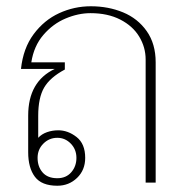

<svg xmlns="http://www.w3.org/2000/svg" viewBox="-20 -583 583 613"><path d="M70 -97V-214Q70 -323 155 -363H47Q54 -429 87.5 -474Q121 -519 169 -541Q217 -563 270 -563Q326 -563 373 -543.5Q420 -524 448.5 -483.5Q477 -443 477 -384V0H445V-393Q445 -432 424.5 -466Q404 -500 364 -520.5Q324 -541 269 -541Q230 -541 189.5 -524Q149 -507 118.5 -471.5Q88 -436 80 -384H187V-361Q140 -336 121 -303.5Q102 -271 102 -213V-143Q113 -155 130 -161Q147 -167 166 -167Q197 -167 224.5 -145.5Q252 -124 252 -79Q252 -40 226 -15Q200 10 163 10Q113 10 91.5 -18.5Q70 -47 70 -97ZM224 -79Q224 -106 206 -124.5Q188 -143 163 -143Q137 -143 118.5 -124.5Q100 -106 100 -79Q100 -51 116 -32.5Q132 -14 163 -14Q191 -14 207.5 -33Q224 -52 224 -79Z"/></svg>

Font: Taviraj Thin
Style: Regular
Weight: 100
Designer: Katatrad Team
Foundry: CadsonDemak
Version: Version 1.030